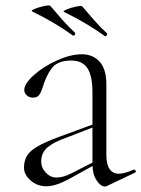

<svg xmlns="http://www.w3.org/2000/svg" viewBox="-20 -676 518 704"><path d="M365 8Q349 8 334 -15Q319 -38 319 -74V-337Q319 -398 300.5 -426Q282 -454 241 -454Q191 -454 169.5 -425.5Q148 -397 135 -351Q130 -336 123 -327Q116 -318 101 -318Q87 -318 78 -326.5Q69 -335 69 -346Q69 -369 104 -400.5Q139 -432 189 -454.5Q239 -477 280 -477Q321 -477 345.5 -449.5Q370 -422 370 -367V-108Q370 -73 382 -56Q394 -39 415 -39Q437 -39 470 -54H472Q476 -54 477.5 -49.5Q479 -45 475 -43L372 6Q368 8 365 8ZM68 -61Q68 -87 79 -105Q90 -123 117.5 -139Q145 -155 196 -174L324 -221L326 -211L202 -163Q162 -146 146.5 -128Q131 -110 131 -85Q131 -61 148 -43Q165 -25 187 -25Q212 -25 243 -41L333 -87L335 -76L250 -29Q215 -9 192 -1Q169 7 150 7Q116 7 92 -14.5Q68 -36 68 -61ZM215 -632Q209 -635 224.5 -641.5Q240 -648 259.5 -652Q279 -656 282 -652Q303 -627 326.5 -600.5Q350 -574 372 -554L373 -552Q373 -548 370 -545Q367 -542 364 -544Q296 -593 215 -632ZM98 -634Q92 -637 107.5 -643.5Q123 -650 142.5 -654Q162 -658 165 -654Q186 -629 209.5 -602.5Q233 -576 255 -556L256 -554Q256 -550 253 -547Q250 -544 247 -546Q179 -595 98 -634Z"/></svg>

Font: Cormorant Unicase Light
Style: Regular
Weight: 300
Designer: Christian Thalmann (Catharsis Fonts)
Foundry: Catharsis Fonts
Version: Version 4.000